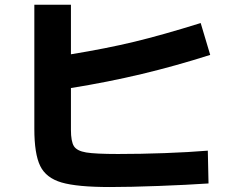

<svg xmlns="http://www.w3.org/2000/svg" viewBox="-20 -750 978 789"><path d="M121.1 -220.7V-730.5H271.5V-526.9Q417.5 -550.8 532 -578.4Q646.5 -606 804.7 -655.3L843.8 -524.4Q701.2 -479 562.3 -445.8Q423.3 -412.6 271.5 -388.2V-216.8Q271.5 -168.9 283.7 -149.4Q295.9 -129.9 334 -123.5Q372.1 -117.2 464.8 -117.2Q556.6 -117.2 656.7 -120.8Q756.8 -124.5 834 -130.9L836.9 3.9Q749 9.8 631.6 14.2Q514.2 18.6 431.6 18.6Q297.4 18.6 233.4 0Q169.4 -18.6 145.3 -67.9Q121.1 -117.2 121.1 -220.7Z"/></svg>

Font: Pretendard ExtraBold
Style: Regular
Weight: 800
Designer: Base glyphs from Inter by Rasmus Andersson; Hangeul glyphs from Noto Sans CJK(Source Han Sans) by Jang Soo-young and Kan
Foundry: Kil Hyung-jin
Version: Version 1.309